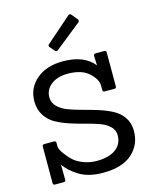

<svg xmlns="http://www.w3.org/2000/svg" viewBox="-143 -1088 951 1188"><g transform="rotate(-15 333.0 -493.5)"><path d="M411 -990Q415 -994 420 -994Q425 -994 430 -989L461 -951Q469 -941 460 -932L292 -798Q280 -791 273 -801L248 -830Q239 -841 250 -849ZM117 0H61Q48 0 48 -12V-246Q48 -259 61 -259H124Q136 -259 136 -246V-225Q136 -206 159 -174.5Q182 -143 205 -123Q228 -103 266.5 -88.5Q305 -74 350 -74Q427 -74 470.5 -106Q514 -138 514 -195Q514 -228 489.5 -251.5Q465 -275 426 -289Q387 -303 339.5 -315Q292 -327 244.5 -342.5Q197 -358 158 -379.5Q119 -401 94.5 -439.5Q70 -478 70 -530Q70 -614 133.5 -669Q197 -724 304 -724Q439 -724 502 -645L500 -707Q500 -719 513 -719H569Q581 -719 581 -707V-489Q581 -477 569 -477H506Q494 -477 494 -489V-517Q494 -558 448 -600Q402 -642 313 -642Q247 -642 206.5 -610.5Q166 -579 166 -530Q166 -495 191 -470Q216 -445 256 -430Q296 -415 344 -402.5Q392 -390 440 -375Q488 -360 528 -339Q568 -318 593 -281.5Q618 -245 618 -195Q618 -107 555 -50Q492 7 367 7Q275 7 215 -30Q155 -67 128 -110L129 -12Q129 0 117 0Z"/></g></svg>

Font: Sanchez
Style: Regular
Weight: 400
Designer: Daniel Hernández
Foundry: LatinoType
Version: Version 1.001